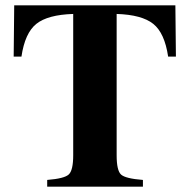

<svg xmlns="http://www.w3.org/2000/svg" viewBox="-20 -696 707 716"><path d="M253 -117V-644Q158 -641 115.5 -607Q73 -573 60 -485H31L33 -676H634L636 -485H607Q594 -573 551.5 -607Q509 -641 415 -644V-117Q415 -60 431.5 -45Q448 -30 513 -25V0H156V-25Q220 -30 236.5 -45.5Q253 -61 253 -117Z"/></svg>

Font: STIX MathJax Alphabets
Style: Bold
Weight: 700
Designer: MicroPress Inc., with final additions and corrections provided by Coen Hoffman, Elsevier (retired)
Version: Version 1.1.1